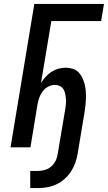

<svg xmlns="http://www.w3.org/2000/svg" viewBox="-20 -755 553 984"><path d="M135 209V121H176Q193 121 211.5 115.5Q230 110 244 97Q258 84 266 67Q274 50 276 32L314 -193Q316 -206 317.5 -220Q319 -234 318 -247Q317 -260 314.5 -273Q312 -286 305.5 -297Q299 -308 287 -314Q275 -320 262 -320Q244 -320 227 -311Q210 -302 198.5 -286.5Q187 -271 181 -253.5Q175 -236 172 -219L136 0H34L156 -735H513L498 -647H243L190 -329Q200 -346 213.5 -361Q227 -376 244 -387Q261 -398 279.5 -403Q298 -408 317 -408Q335 -408 352.5 -402.5Q370 -397 382 -385Q394 -373 401.5 -357.5Q409 -342 413.5 -324.5Q418 -307 419.5 -289Q421 -271 420.5 -252.5Q420 -234 418 -215.5Q416 -197 413 -178L378 32Q374 56 366 79Q358 102 344.5 123Q331 144 311.5 161.5Q292 179 269.5 189.5Q247 200 223 204.5Q199 209 176 209Z"/></svg>

Font: Iosevka SS04 Semibold
Style: Italic
Weight: 600
Italic angle: -9°
Monospace: yes
Designer: Belleve Invis
Foundry: Belleve Invis
Version: Version 19.0.0; ttfautohint (v1.8.4)